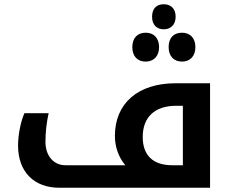

<svg xmlns="http://www.w3.org/2000/svg" viewBox="-20 -884 1094 904"><path d="M751 -746C784 -746 807 -768 807 -805C807 -844 784 -864 751 -864C720 -864 696 -847 696 -805C696 -765 720 -746 751 -746ZM666 -594C705 -594 729 -621 729 -662C729 -704 705 -730 666 -730C628 -730 603 -706 603 -662C603 -618 628 -594 666 -594ZM837 -594C876 -594 900 -621 900 -662C900 -704 876 -730 837 -730C797 -730 774 -705 774 -662C774 -620 798 -594 837 -594ZM260 0H969V-492H807C628 -492 521 -396 521 -244C521 -193 538 -144 570 -106H288C232 -106 194 -151 194 -216C194 -261 199 -306 209 -351H95C77 -311 65 -247 65 -199C65 -75 140 0 260 0ZM841 -106H791C700 -106 652 -153 652 -239C652 -333 709 -386 810 -386H841Z"/></svg>

Font: Noto Kufi Arabic SemiBold
Style: Regular
Weight: 600
Designer: Monotype Design Team, David Williams, Khaled Hosny
Foundry: Google LLC
Version: Version 2.109